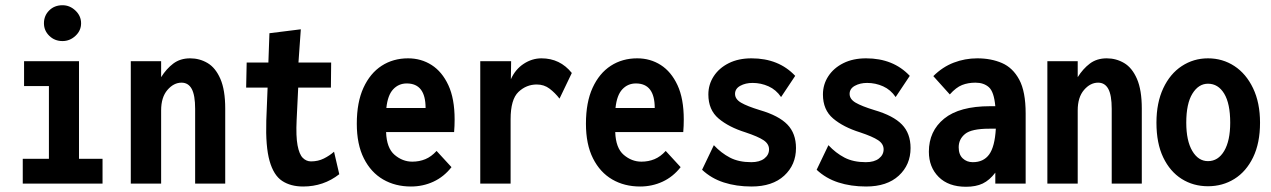

<svg xmlns="http://www.w3.org/2000/svg" viewBox="-20 -702 4858 734"><path d="M67 0V-95H167V-373H72V-468H282V-95H372V0ZM219 -545Q189 -545 168.5 -565Q148 -585 148 -613Q148 -642 168 -662Q188 -682 219 -682Q247 -682 268.5 -661.5Q290 -641 290 -613Q290 -585 268.5 -565Q247 -545 219 -545Z M480 0V-468H596V-407Q616 -439 642.5 -459Q669 -479 707 -479Q743 -479 773.5 -461Q804 -443 822.5 -400.5Q841 -358 841 -287V0H726V-286Q726 -338 713 -362Q700 -386 674 -386Q644 -386 620 -358Q596 -330 596 -280V0Z M1139 11Q1091 11 1058.5 -10.5Q1026 -32 1010.5 -87Q995 -142 998 -241L1003 -367H921L923 -463H1006L1010 -575L1130 -590L1121 -463H1246L1245 -367H1120L1114 -243Q1111 -181 1117.5 -146.5Q1124 -112 1137.5 -98.5Q1151 -85 1169 -85Q1196 -85 1218 -96Q1240 -107 1257 -122L1277 -36Q1217 11 1139 11Z M1551 11Q1491 11 1444.5 -16Q1398 -43 1371 -96.5Q1344 -150 1344 -229Q1344 -311 1369.5 -366.5Q1395 -422 1439 -450.5Q1483 -479 1540 -479Q1590 -479 1630 -453.5Q1670 -428 1694 -376.5Q1718 -325 1718 -245Q1718 -235 1717.5 -221Q1717 -207 1716 -197H1456Q1458 -136 1488.5 -110Q1519 -84 1556 -84Q1583 -84 1606 -93.5Q1629 -103 1649 -125L1706 -63Q1677 -26 1637 -7.5Q1597 11 1551 11ZM1457 -289H1607Q1607 -383 1535 -383Q1504 -383 1483 -360.5Q1462 -338 1457 -289Z M1816 0V-468H1934L1933 -399Q1950 -437 1982 -458Q2014 -479 2050 -479Q2121 -479 2166 -423L2119 -325Q2102 -347 2081 -363Q2060 -379 2032 -379Q1992 -379 1962 -350.5Q1932 -322 1932 -246V0Z M2427 11Q2367 11 2320.5 -16Q2274 -43 2247 -96.5Q2220 -150 2220 -229Q2220 -311 2245.5 -366.5Q2271 -422 2315 -450.5Q2359 -479 2416 -479Q2466 -479 2506 -453.5Q2546 -428 2570 -376.5Q2594 -325 2594 -245Q2594 -235 2593.5 -221Q2593 -207 2592 -197H2332Q2334 -136 2364.5 -110Q2395 -84 2432 -84Q2459 -84 2482 -93.5Q2505 -103 2525 -125L2582 -63Q2553 -26 2513 -7.5Q2473 11 2427 11ZM2333 -289H2483Q2483 -383 2411 -383Q2380 -383 2359 -360.5Q2338 -338 2333 -289Z M2853 11Q2795 11 2747 -4.5Q2699 -20 2664 -53L2709 -147Q2737 -117 2770.5 -99.5Q2804 -82 2852 -82Q2884 -82 2902 -96Q2920 -110 2920 -131Q2920 -152 2899 -166Q2878 -180 2830 -196Q2766 -216 2727 -249Q2688 -282 2688 -341Q2688 -379 2708.5 -410.5Q2729 -442 2766 -460.5Q2803 -479 2853 -479Q2957 -479 3020 -412L2966 -331Q2947 -359 2918 -372Q2889 -385 2857 -385Q2830 -385 2810 -374Q2790 -363 2790 -343Q2790 -323 2813 -309.5Q2836 -296 2885 -281Q2957 -260 2990 -226Q3023 -192 3023 -136Q3023 -72 2978 -30.5Q2933 11 2853 11Z M3291 11Q3233 11 3185 -4.5Q3137 -20 3102 -53L3147 -147Q3175 -117 3208.5 -99.5Q3242 -82 3290 -82Q3322 -82 3340 -96Q3358 -110 3358 -131Q3358 -152 3337 -166Q3316 -180 3268 -196Q3204 -216 3165 -249Q3126 -282 3126 -341Q3126 -379 3146.5 -410.5Q3167 -442 3204 -460.5Q3241 -479 3291 -479Q3395 -479 3458 -412L3404 -331Q3385 -359 3356 -372Q3327 -385 3295 -385Q3268 -385 3248 -374Q3228 -363 3228 -343Q3228 -323 3251 -309.5Q3274 -296 3323 -281Q3395 -260 3428 -226Q3461 -192 3461 -136Q3461 -72 3416 -30.5Q3371 11 3291 11Z M3673 12Q3606 12 3568.5 -25.5Q3531 -63 3531 -122Q3531 -201 3589.5 -248.5Q3648 -296 3765 -296Q3773 -296 3785 -296Q3780 -351 3760.5 -368.5Q3741 -386 3709 -386Q3681 -386 3658 -377Q3635 -368 3611 -341L3548 -411Q3583 -446 3626 -462.5Q3669 -479 3716 -479Q3769 -479 3810.5 -461Q3852 -443 3876.5 -397.5Q3901 -352 3901 -268V0H3785V-42Q3763 -13 3737 -0.5Q3711 12 3673 12ZM3645 -139Q3645 -111 3660.5 -96.5Q3676 -82 3699 -82Q3740 -82 3761.5 -111.5Q3783 -141 3787 -210Q3780 -210 3773.5 -210Q3767 -210 3762 -210Q3694 -210 3669.5 -190Q3645 -170 3645 -139Z M3984 0V-468H4100V-407Q4120 -439 4146.5 -459Q4173 -479 4211 -479Q4247 -479 4277.5 -461Q4308 -443 4326.5 -400.5Q4345 -358 4345 -287V0H4230V-286Q4230 -338 4217 -362Q4204 -386 4178 -386Q4148 -386 4124 -358Q4100 -330 4100 -280V0Z M4598 10Q4542 10 4497.5 -18Q4453 -46 4427 -100Q4401 -154 4401 -233Q4401 -309 4427 -364.5Q4453 -420 4498 -449.5Q4543 -479 4598 -479Q4654 -479 4699 -449.5Q4744 -420 4770.5 -364.5Q4797 -309 4797 -233Q4797 -155 4770.5 -100.5Q4744 -46 4699 -18Q4654 10 4598 10ZM4598 -86Q4637 -86 4660 -125Q4683 -164 4683 -233Q4683 -306 4660 -344Q4637 -382 4598 -382Q4562 -382 4538.5 -344Q4515 -306 4515 -233Q4515 -164 4538 -125Q4561 -86 4598 -86Z"/></svg>

Font: Inconsolata SemiCondensed ExtraBold
Style: Regular
Weight: 800
Width: 4
Monospace: yes
Designer: Raph Levien, Cyreal, Brenton Simpson
Foundry: Raph Levien, Cyreal, Google
Version: Version 3.100; ttfautohint (v1.8.4.7-5d5b)